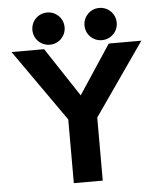

<svg xmlns="http://www.w3.org/2000/svg" viewBox="-60 -968 858 1020"><g transform="rotate(-5 369.0 -458.0)"><path d="M421.4 -829.6C421.4 -781.7 459.5 -743.7 507.3 -743.7C555.2 -743.7 593.3 -781.7 593.3 -829.6C593.3 -877.4 555.2 -915.5 507.3 -915.5C459.5 -915.5 421.4 -877.4 421.4 -829.6ZM143.6 -829.6C143.6 -781.7 181.6 -743.7 229.5 -743.7C277.3 -743.7 315.4 -781.7 315.4 -829.6C315.4 -877.4 277.3 -915.5 229.5 -915.5C181.6 -915.5 143.6 -877.4 143.6 -829.6ZM292 0H446.3V-336.4L715.3 -722.7H541.5L369.1 -461.4L196.8 -722.7H22.9L292 -339.8Z"/></g></svg>

Font: Giphurs ExtraBold
Style: Regular
Weight: 800
Version: Version 1.000